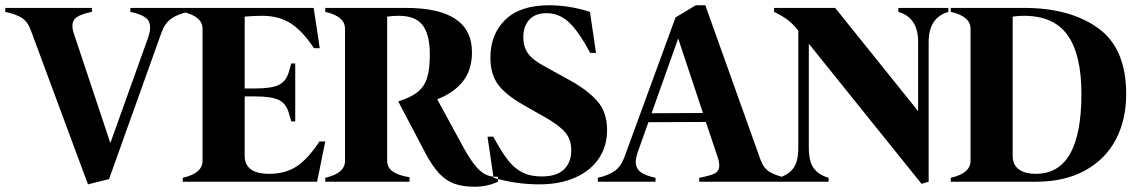

<svg xmlns="http://www.w3.org/2000/svg" viewBox="-50 -690 4316 729"><path d="M364 -10 284 10 67 -575Q55 -608 33 -622Q11 -636 -30 -645V-660H299V-645Q260 -637 242.5 -625.5Q225 -614 225 -592Q225 -578 230 -564L369 -147L512 -546Q520 -570 520 -585Q520 -611 501.5 -624Q483 -637 445 -645V-660H664V-645Q624 -636 600 -619Q576 -602 563 -566Z M1185 -153 1154 0H644V-15Q719 -32 719 -79V-581Q719 -628 644 -645V-660H1141L1164 -507H1142Q1100 -571 1055 -600.5Q1010 -630 945 -630Q917 -630 879 -627V-354H916Q981 -354 1008.5 -367.5Q1036 -381 1046 -415L1056 -449H1071V-229H1056L1046 -263Q1036 -297 1008.5 -310.5Q981 -324 916 -324H879V-99Q879 -30 972 -30Q1033 -30 1076 -58Q1119 -86 1163 -153Z M1841 -19V0Q1799 19 1754 19Q1708 19 1676.5 8Q1645 -3 1618.5 -30.5Q1592 -58 1565 -109L1462 -305Q1510 -320 1535.5 -340.5Q1561 -361 1571.5 -394Q1582 -427 1582 -483Q1582 -558 1555 -594Q1528 -630 1464 -630Q1442 -630 1420 -627V-79Q1420 -54 1441 -39Q1462 -24 1505 -17V0H1185V-15Q1260 -32 1260 -79V-581Q1260 -628 1185 -645V-660H1491Q1742 -660 1742 -492Q1742 -425 1708 -381.5Q1674 -338 1610 -313L1712 -126Q1746 -65 1772.5 -42Q1799 -19 1830 -19Z M1823 -171H1801L1824 -15Q1910 10 1997 10Q2077 10 2135.5 -16.5Q2194 -43 2224.5 -89.5Q2255 -136 2255 -196Q2255 -264 2218 -306Q2181 -348 2114 -385L2016 -439Q1973 -462 1955 -487Q1937 -512 1937 -549Q1937 -590 1959.5 -615Q1982 -640 2025 -640Q2072 -640 2109 -606.5Q2146 -573 2191 -489H2213L2190 -645Q2111 -670 2035 -670Q1925 -670 1868.5 -615Q1812 -560 1812 -471Q1812 -408 1841.5 -368.5Q1871 -329 1940 -290L2021 -244Q2072 -215 2095.5 -188Q2119 -161 2119 -119Q2119 -73 2091 -46.5Q2063 -20 2007 -20Q1965 -20 1935 -34.5Q1905 -49 1879.5 -81Q1854 -113 1823 -171Z M2934 -15V0H2605V-15Q2648 -23 2664.5 -32Q2681 -41 2681 -61Q2681 -76 2674 -96L2630 -227L2412 -226L2372 -114Q2364 -90 2364 -76Q2364 -50 2382.5 -36.5Q2401 -23 2439 -15V0H2220V-15Q2260 -24 2284 -41Q2308 -58 2321 -94L2515 -624L2592 -670H2628L2837 -85Q2849 -52 2871 -38Q2893 -24 2934 -15ZM2619 -261 2525 -544 2424 -260Z M3551 -660V-645Q3476 -623 3476 -531V0L3449 8L3021 -524V-129Q3021 -77 3039.5 -51.5Q3058 -26 3096 -15V0H2906V-15Q2944 -26 2962.5 -51.5Q2981 -77 2981 -129V-574Q2960 -600 2940 -615Q2920 -630 2889 -645V-660H3121L3436 -268V-531Q3436 -623 3361 -645V-660Z M4226 -333Q4226 -235 4186.5 -160Q4147 -85 4069.5 -42.5Q3992 0 3883 0H3560V-15Q3635 -32 3635 -79V-581Q3635 -628 3560 -645V-660H3838Q4012 -660 4119 -583.5Q4226 -507 4226 -333ZM4056 -333Q4056 -483 4003.5 -556.5Q3951 -630 3838 -630Q3817 -630 3795 -627V-99Q3795 -64 3818.5 -47Q3842 -30 3883 -30Q4056 -30 4056 -333Z"/></svg>

Font: FFF_NEPSZA-BADSAG Bold
Style: Regular
Weight: 700
Designer: bBox Type GmbH
Foundry: bBox Type GmbH
Version: Version 0.002